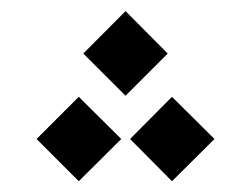

<svg xmlns="http://www.w3.org/2000/svg" viewBox="-20 -406 433 351"><path d="M209.5 -231 286.6 -308.1 209.5 -385.7 132.3 -308.1ZM294.4 -74.7 372.1 -151.9 294.4 -229 217.8 -151.9ZM124 -74.7 201.7 -151.9 124 -229 46.9 -151.9Z"/></svg>

Font: Estedad SemiBold
Style: Regular
Weight: 600
Designer: Amin Abedi
Version: Version 7.3